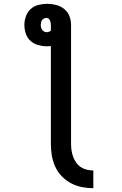

<svg xmlns="http://www.w3.org/2000/svg" viewBox="-20 -755 640 1008"><path d="M470 233Q439 233 409 227Q379 221 352 206.5Q325 192 303.5 169.5Q282 147 269.5 119Q257 91 252 61Q247 31 247 0V-513Q241 -513 236 -512.5Q231 -512 226 -512Q203 -512 180 -518.5Q157 -525 140 -540.5Q123 -556 115.5 -578.5Q108 -601 108 -624Q108 -647 116 -669.5Q124 -692 141 -707.5Q158 -723 181 -729Q204 -735 227 -735Q251 -735 274.5 -729Q298 -723 317 -708Q336 -693 344.5 -670.5Q353 -648 353 -624V0Q353 17 355.5 34.5Q358 52 364 68Q370 84 380 98.5Q390 113 404.5 122.5Q419 132 436 136Q453 140 470 140ZM226 -586Q231 -586 236.5 -588Q242 -590 247 -594V-624Q247 -630 246 -636Q245 -642 242.5 -647.5Q240 -653 235.5 -657Q231 -661 224 -661Q218 -661 211.5 -658Q205 -655 201 -649.5Q197 -644 195.5 -637Q194 -630 194 -624Q194 -617 196 -610Q198 -603 202 -597.5Q206 -592 212.5 -589Q219 -586 226 -586Z"/></svg>

Font: Iosevka Semibold Extended
Style: Regular
Weight: 600
Width: 7
Monospace: yes
Designer: Belleve Invis
Foundry: Belleve Invis
Version: Version 32.5.0; ttfautohint (v1.8.4)